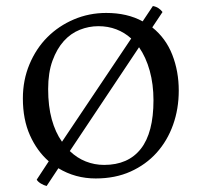

<svg xmlns="http://www.w3.org/2000/svg" viewBox="-20 -575 668 638"><path d="M56 -248Q56 -309 78 -361.5Q100 -414 137.5 -451.5Q175 -489 225.5 -510.5Q276 -532 333 -532Q403 -532 454 -504L488 -555Q499 -553 507 -547.5Q515 -542 520 -535L486 -484Q531 -448 552.5 -393Q574 -338 574 -274Q574 -213 555 -160Q536 -107 500.5 -67.5Q465 -28 414 -5Q363 18 298 18Q230 18 174 -16L135 43Q126 41 116 35Q106 29 102 22L142 -39Q103 -73 79.5 -125.5Q56 -178 56 -248ZM490 -242Q490 -295 477.5 -340Q465 -385 442 -418L212 -73Q236 -50 265 -38.5Q294 -27 326 -27Q406 -27 448 -80.5Q490 -134 490 -242ZM140 -279Q140 -222 152 -178.5Q164 -135 186 -104L416 -447Q394 -467 366.5 -477.5Q339 -488 307 -488Q275 -488 245 -476Q215 -464 192 -438.5Q169 -413 154.5 -373.5Q140 -334 140 -279Z"/></svg>

Font: Gotu
Style: Regular
Weight: 400
Designer: Sarang Kulkarni & Kailash Malviya
Foundry: Ek Type
Version: Version 2.320;hotconv 1.0.109;makeotfexe 2.5.65596; ttfautoh